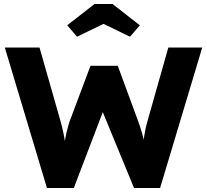

<svg xmlns="http://www.w3.org/2000/svg" viewBox="-20 -937 1033 957"><path d="M214 0 4 -700H177L282 -332Q289 -307 294.5 -281.5Q300 -256 303.5 -233Q307 -210 309 -190.5Q311 -171 313 -158H291Q297 -195 301.5 -224Q306 -253 312 -278.5Q318 -304 327 -332L431 -609H567L669 -332Q681 -299 689 -270Q697 -241 701.5 -214.5Q706 -188 709 -162L689 -159Q691 -177 692 -192.5Q693 -208 694.5 -222.5Q696 -237 698 -253Q700 -269 704 -288.5Q708 -308 715 -333L819 -700H988L778 0H648L482 -403L501 -401L348 0ZM451 -917H541L677 -811L628 -754L496 -818L364 -754L315 -811Z"/></svg>

Font: Our Lexend
Style: Bold
Weight: 700
Designer: Bonnie Shaver-Troup, Thomas Jockin
Foundry: Lexend
Version: Version 1.007